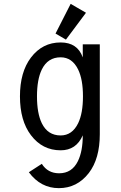

<svg xmlns="http://www.w3.org/2000/svg" viewBox="-20 -766 626 991"><path d="M344.7 -746.1 423.8 -700.2 320.3 -561.5 266.6 -592.8ZM293 -470.2Q226.6 -470.2 195.8 -407.2Q170.9 -356 170.9 -268.6Q170.9 -181.2 195.8 -129.9Q226.6 -66.9 293 -66.9Q352.5 -66.9 383.3 -129.9Q408.2 -181.2 408.2 -268.6Q408.2 -356 383.3 -407.2Q352.5 -470.2 293 -470.2ZM128.9 123 195.8 79.6Q226.6 128.4 285.2 128.4Q351.6 128.4 382.3 65.4Q407.2 14.2 407.2 -67.4Q373.5 9.8 293 9.8Q198.7 9.8 139.6 -68.4Q83 -143.1 83 -268.6Q83 -394 139.6 -468.8Q198.7 -546.9 293 -546.9Q379.9 -546.9 407.2 -469.7V-537.1H495.1V-73.2Q495.1 53.2 438.5 127Q377.9 205.1 283.7 205.1Q189.9 205.1 128.9 123Z"/></svg>

Font: Consola Mono
Style: Book
Weight: 400
Monospace: yes
Designer: Wojciech Kalinowski "wmk69" (wmk69@o2.pl)
Foundry: Wojciech Kalinowski "wmk69" (wmk69@o2.pl)
Version: Version 2.1.0